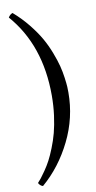

<svg xmlns="http://www.w3.org/2000/svg" viewBox="-100 -752 502 1000"><g transform="rotate(-10 150.5 -252.5)"><path d="M257.8 -252Q257.8 -118.7 198.2 2.2Q138.7 123 43 205.1Q36.1 203.6 29.5 197.8Q22.9 191.9 20 185.1Q30.3 173.8 38.8 163.1Q47.4 152.3 63.7 128.7Q80.1 105 93 80.6Q106 56.2 120.8 19Q135.7 -18.1 146 -56.9Q156.2 -95.7 163.1 -146.7Q169.9 -197.8 169.9 -252Q169.9 -518.1 20 -689.9Q28.8 -705.1 43 -710Q86.4 -672.4 121.3 -628.9Q156.2 -585.4 178 -547.1Q199.7 -508.8 215.8 -466.6Q231.9 -424.3 239.7 -393.6Q247.6 -362.8 252 -330.1Q256.3 -297.4 257.1 -282.2Q257.8 -267.1 257.8 -252Z"/></g></svg>

Font: Common Serif News
Style: Regular
Weight: 450
Designer: Philipp H. Poll, Khaled Hosny
Foundry: Stefan Peev, Context Ltd.
Version: Version 1.026